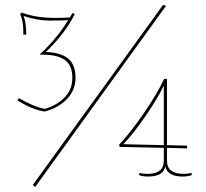

<svg xmlns="http://www.w3.org/2000/svg" viewBox="-20 -720 840 783"><path d="M661 -64Q661 -11 729 -11Q746 -11 761 -15L762 -6Q747 0 726 0Q662 0 654 -42Q647 0 583 0Q562 0 547 -6L549 -15Q562 -11 581 -11Q648 -11 648 -64V-117L469 -121L465 -129Q512 -179 567 -259Q622 -339 649 -398L661 -399V-128L743 -126V-115L661 -117ZM648 -371Q625 -322 574 -247.5Q523 -173 483 -132L648 -128ZM114 34 645 -700 657 -696 123 43ZM155 -497H144V-500Q213 -564 258 -638Q240 -636 185.5 -636Q131 -636 76 -655Q87 -629 87 -579H75Q75 -585 75 -592Q75 -637 62 -662L69 -669Q123 -647 207 -647Q245 -647 265 -649L276 -667L285 -663Q247 -585 167 -508Q228 -506 258 -481Q288 -456 288 -403.5Q288 -351 251.5 -314.5Q215 -278 161 -265Q106 -275 51 -311L57 -320Q118 -284 163 -276Q211 -290 243 -322Q275 -354 275 -403.5Q275 -453 245 -475Q215 -497 155 -497Z"/></svg>

Font: Almendra Display
Style: Regular
Weight: 400
Designer: Ana Sanfelippo
Foundry: Ana Sanfelippo
Version: Version 1.004